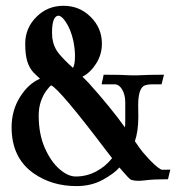

<svg xmlns="http://www.w3.org/2000/svg" viewBox="-20 -610 606 654"><path d="M240.7 23.9Q156.7 23.9 94.7 -19.5Q19.5 -72.3 19.5 -176.3Q19.5 -233.9 48.1 -279.5Q76.7 -325.2 116.2 -341.8Q103 -354 94.2 -362.8Q79.6 -378.9 72.8 -401.4Q65.9 -423.8 65.9 -461.4Q65.9 -514.2 103.8 -552.2Q141.6 -590.3 196.3 -590.3Q251 -590.3 289.1 -552.2Q327.1 -514.2 327.1 -461.4Q327.1 -424.3 307.6 -393.6Q288.1 -362.8 260.7 -348.6Q269.5 -340.8 282.7 -326.7Q356.9 -244.1 405.8 -175.8Q406.7 -180.7 406.7 -211.9V-260.3Q406.7 -287.1 396.2 -304.9Q385.7 -322.8 370.1 -322.8H326.2Q327.1 -329.6 327.9 -332.3Q328.6 -335 330.1 -340.3Q331.5 -345.7 333 -355.5Q396 -355.5 422.9 -353.5H449.2Q487.3 -355.5 538.6 -355.5L530.3 -322.8H497.1Q483.9 -322.8 473.6 -319.3Q450.7 -310.5 450.7 -251.5L451.2 -212.9Q451.2 -163.1 439.5 -128.9Q457.5 -102.1 467.3 -90.6Q477.1 -79.1 490.2 -64.9Q522 -32.7 532.7 -31.7L560.1 -32.2L552.2 0.5Q503.4 0.5 477.5 3.9Q462.4 5.9 450.7 5.9Q437 5.9 426.3 2.4Q421.9 0 413.6 -9Q405.3 -18.1 396 -28.8L386.7 -39.6Q368.7 -18.6 329.6 2.7Q290.5 23.9 240.7 23.9ZM228.5 -378.9Q235.4 -388.7 235.4 -420.4Q235.4 -441.9 230 -470.2Q220.7 -511.7 203.1 -536.6Q189.5 -556.6 178.7 -556.6Q157.2 -554.7 157.2 -498.5L158.2 -480Q162.6 -449.2 181.4 -426.5Q200.2 -403.8 228.5 -378.9ZM237.8 -8.8Q274.9 -8.8 307.4 -25.9Q339.8 -43 361.8 -71.3L343.3 -95.2Q183.6 -306.2 154.3 -319.3Q147.9 -314.9 137.2 -300.3Q126.5 -285.6 119.1 -264.2Q111.8 -242.7 111.8 -216.3Q111.8 -153.8 132.3 -106.9Q152.8 -60.1 182.1 -34.4Q211.4 -8.8 237.8 -8.8Z"/></svg>

Font: Quaaykop
Style: Medium
Weight: 500
Designer: Tup Wanders
Foundry: Free font, DO NOT SELL
Version: Version 1.00;July 31, 2023;FontCreator 11.5.0.2430 64-bit